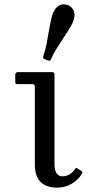

<svg xmlns="http://www.w3.org/2000/svg" viewBox="-20 -851 408 881"><path d="M128 -465Q140 -465 140 -453V-94Q140 -59.5 151.5 -36.5Q163 -13.5 185.8 -1.8Q208.5 10 242 10Q266 10 288.2 1.8Q310.5 -6.5 328 -21Q345.5 -35.5 356 -55Q358.5 -60 357.8 -62.2Q357 -64.5 353 -67L335 -78Q331.5 -81 329 -80.2Q326.5 -79.5 323.5 -74.5Q313.5 -59 298.5 -50.5Q283.5 -42 266 -42Q249 -42 239.5 -56Q230 -70 230 -96V-509.5Q230 -520 220.5 -520H62Q50 -520 50 -507V-477Q50 -469 51.8 -467Q53.5 -465 60.5 -465ZM308 -736Q310.5 -740.5 312.2 -744.5Q314 -748.5 315.5 -752.5Q326.5 -779.5 319 -799.5Q311.5 -819.5 291.5 -827.5Q271 -835.5 252.2 -826Q233.5 -816.5 222.5 -789Q221 -785 219.5 -781.2Q218 -777.5 217 -772Q209 -737.5 204 -707Q199 -676.5 193.5 -648.5Q188 -620.5 179 -594Q177 -588.5 177.8 -585.2Q178.5 -582 185 -579.5L199 -574Q204.5 -571.5 207.8 -572Q211 -572.5 213.5 -578Q224.5 -604 239.8 -628.2Q255 -652.5 272.5 -678.8Q290 -705 308 -736Z"/></svg>

Font: Besley
Style: Regular
Weight: 400
Designer: Owen Earl
Foundry: indestructible type*
Version: Version 4.000